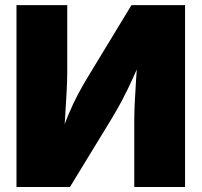

<svg xmlns="http://www.w3.org/2000/svg" viewBox="-20 -748 806 768"><path d="M720.2 0H517.1V-265.6Q517.1 -294.4 519 -337.4Q521 -380.4 524.4 -431.2Q527.8 -481.9 531.7 -533.2L554.2 -531.7Q529.8 -475.1 509.5 -430.9Q489.3 -386.7 468.8 -347.7Q448.2 -308.6 421.9 -265.6L259.8 0H45.9V-727.5H249V-460.9Q249 -426.8 246.3 -376.7Q243.7 -326.7 240.2 -274.9Q236.8 -223.1 234.4 -183.6L216.8 -189.5Q235.4 -246.1 253.9 -290Q272.5 -334 291.7 -370.4Q311 -406.7 332.5 -441.9L505.9 -727.5H720.2Z"/></svg>

Font: Inter 16pt Black
Style: Regular
Weight: 900
Version: Version 4.001;git-66647c0bb